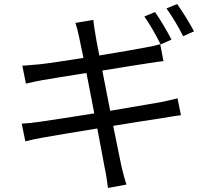

<svg xmlns="http://www.w3.org/2000/svg" viewBox="-20 -872 1040 955"><path d="M751 -812 698 -790C725 -752 759 -692 779 -651L833 -675C812 -716 776 -777 751 -812ZM861 -852 808 -830C836 -792 869 -736 891 -692L945 -716C926 -753 887 -816 861 -852ZM373 -690C376 -678 384 -638 395 -584C301 -569 214 -556 175 -552C143 -549 116 -547 91 -545L109 -456C138 -463 162 -468 189 -473C228 -480 315 -494 410 -509C422 -447 436 -376 449 -308C335 -290 226 -273 176 -266C150 -262 112 -258 88 -257L106 -169C128 -175 156 -181 195 -188C243 -197 350 -214 464 -233C483 -134 498 -53 502 -31C509 -2 512 29 517 63L609 46C599 17 591 -17 584 -45C579 -68 563 -148 543 -246C641 -262 735 -277 790 -285C827 -291 859 -297 880 -299L863 -383C842 -377 813 -371 775 -363C725 -354 629 -338 528 -321C515 -389 501 -459 489 -521C584 -537 676 -551 721 -558C748 -562 778 -567 793 -568L777 -652C760 -647 734 -641 705 -636C663 -628 571 -612 474 -596C463 -653 455 -693 454 -704C450 -726 446 -755 444 -773L355 -758C362 -737 368 -715 373 -690Z"/></svg>

Font: Source Han Sans HK
Style: Regular
Weight: 400
Designer: Ryoko NISHIZUKA 西塚涼子 (kana, bopomofo & ideographs); Paul D. Hunt (Latin, Greek & Cyrillic); Sandoll Communications 산돌커뮤니
Foundry: Adobe
Version: Version 2.000;hotconv 1.0.107;makeotfexe 2.5.65593